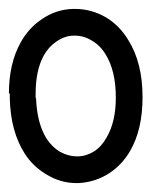

<svg xmlns="http://www.w3.org/2000/svg" viewBox="-39 -662 340 431"><path d="M-17 -452H-19Q-19 -519 7 -566Q25 -599 55 -619Q87 -641 125 -642H129Q166 -642 199 -623Q230 -604 249 -572Q281 -521 281 -444Q281 -371 253 -323Q235 -292 206 -273Q175 -253 137 -251H133Q97 -251 66 -270Q35 -288 16 -318Q-15 -367 -17 -440ZM41 -442 42 -441Q44 -385 66 -350Q79 -331 96 -321Q115 -311 133 -311H135Q154 -311 172 -322Q189 -333 200 -353Q221 -388 221 -443Q221 -503 198 -540Q186 -560 167 -571Q149 -582 129 -582H127Q107 -582 88 -569Q70 -557 59 -537Q41 -504 41 -452Z"/></svg>

Font: Beon
Style: Medium
Weight: 500
Designer: BSozoo
Foundry: BSozoo
Version: Version 001.000